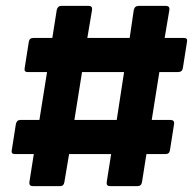

<svg xmlns="http://www.w3.org/2000/svg" viewBox="-20 -633 657 653"><path d="M92 0Q78 0 80 -14L95 -109H31Q17 -109 20 -122L34 -211Q37 -225 49 -225H114L140 -388H74Q61 -388 64 -402L78 -491Q80 -504 94 -504H158L173 -599Q176 -613 189 -613H282Q295 -613 293 -599L277 -504H421L435 -599Q438 -613 452 -613H544Q558 -613 556 -599L540 -504H605Q619 -504 616 -491L602 -402Q600 -388 586 -388H522L496 -225H560Q574 -225 572 -211L558 -122Q556 -109 543 -109H478L463 -14Q461 0 447 0H354Q341 0 343 -14L358 -109H215L199 -14Q197 0 185 0ZM233 -225H377L402 -388H259Z"/></svg>

Font: Sofia Sans Semi Condensed Black
Style: Italic
Weight: 900
Italic angle: -9°
Version: Version 4.100